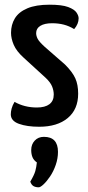

<svg xmlns="http://www.w3.org/2000/svg" viewBox="-20 -530 376 818"><path d="M147 10Q95 10 60.5 -2.5Q26 -15 26 -43Q26 -54 29.5 -67.5Q33 -81 42 -96Q63 -84 87 -78Q111 -72 137 -72Q172 -72 190.5 -86Q209 -100 209 -127Q209 -144 202 -161.5Q195 -179 175 -198L81 -284Q50 -312 38.5 -339Q27 -366 27 -390Q27 -425 43.5 -452Q60 -479 96.5 -494.5Q133 -510 191 -510Q244 -510 270.5 -500Q297 -490 306 -476.5Q315 -463 315 -452Q315 -428 296 -406Q275 -419 252 -425Q229 -431 202 -431Q170 -431 152 -420Q134 -409 134 -389Q134 -377 140.5 -364.5Q147 -352 170 -331L257 -255Q289 -223 301 -196Q313 -169 313 -131Q313 -64 268.5 -27Q224 10 147 10ZM145 268Q132 268 123 263Q114 258 109 244Q126 215 130.5 198.5Q135 182 137 162Q124 153 118.5 140Q113 127 113 109Q113 85 128 69Q143 53 167 53Q197 53 212 69Q227 85 227 117Q227 145 217.5 172.5Q208 200 193.5 221.5Q179 243 165.5 255.5Q152 268 145 268Z"/></svg>

Font: Yanone Kaffeesatz Medium
Style: Regular
Weight: 500
Designer: Yanone (Cyrillic: Daniel Pouzeot, Huerta Tipografica, and Cyreal)
Foundry: Yanone
Version: Version 2.003